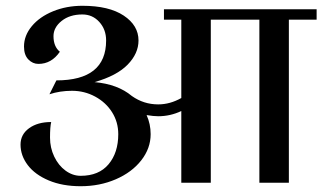

<svg xmlns="http://www.w3.org/2000/svg" viewBox="-20 -632 1115 664"><path d="M1075 -564H979V0H877V-564H709V0H607V-248Q569 -230 527 -230Q511 -230 487 -234Q501 -203 501 -168Q501 -119 468.5 -77.5Q436 -36 380.5 -12Q325 12 259 12Q196 12 148.5 -8Q101 -28 76 -61Q51 -94 51 -132Q51 -167 80.5 -188.5Q110 -210 157 -210Q153 -193 153 -156Q153 -121 167.5 -90.5Q182 -60 206.5 -42Q231 -24 259 -24Q322 -24 355.5 -64Q389 -104 389 -168Q389 -210 367.5 -244Q346 -278 309 -298Q272 -318 229 -318Q187 -318 151 -306L175 -354Q347 -354 347 -492Q347 -530 323.5 -556Q300 -582 265 -582Q221 -582 193 -559.5Q165 -537 165 -507Q165 -471 187 -453Q158 -411 113 -411Q93 -411 78 -426.5Q63 -442 63 -471Q63 -509 90 -541.5Q117 -574 163.5 -593Q210 -612 265 -612Q357 -612 408 -578Q459 -544 459 -492Q459 -447 421.5 -408.5Q384 -370 307 -348Q387 -341 436 -300Q477 -271 527 -271Q568 -271 607 -293V-564H547V-600H1075Z"/></svg>

Font: Arya
Style: Regular
Weight: 400
Designer: Eduardo Rodriguez Tunni, Modular Infotech
Foundry: Eduardo Rodriguez Tunni, Modular Infotech
Version: Version 1.002